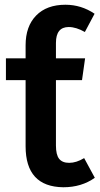

<svg xmlns="http://www.w3.org/2000/svg" viewBox="-20 -775 420 810"><path d="M335 -108 380 -25Q324 15 247 15Q88 13 88 -158V-437H5V-529H88V-584Q88 -664 132.5 -709.5Q177 -755 256 -755Q323 -755 379 -717L338 -640Q301 -661 270 -661Q216 -661 216 -594V-529H339L326 -437H216V-161Q216 -122 229.5 -105Q243 -88 272 -88Q302 -88 335 -108Z"/></svg>

Font: FiraGO Medium
Style: Regular
Weight: 500
Designer: bBox Type
Foundry: bBox Type GmbH
Version: Version 1.001;PS 001.001;hotconv 1.0.88;makeotf.lib2.5.64775